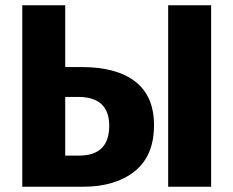

<svg xmlns="http://www.w3.org/2000/svg" viewBox="-20 -713 890 733"><path d="M292 -457Q425 -457 496.5 -401.5Q568 -346 568 -235Q568 -118 494 -59Q420 0 296 0H65V-693H229V-457ZM622 -693H786V0H622ZM282 -119Q397 -119 397 -233Q397 -343 278 -343H229V-119Z"/></svg>

Font: FiraGO
Style: Bold
Weight: 700
Designer: bBox Type
Foundry: bBox Type GmbH
Version: Version 1.001;PS 001.001;hotconv 1.0.88;makeotf.lib2.5.64775